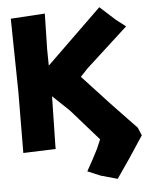

<svg xmlns="http://www.w3.org/2000/svg" viewBox="-57 -725 742 944"><g transform="rotate(-5 313.5 -253.5)"><path d="M30.3 -659.2 36.1 -298.8 34.2 3.9 194.3 -2V-20.5L199.2 -261.7L281.2 -183.6L416 -30.3L396.5 15.6L371.1 64.5L339.8 121.1L402.3 147.5L485.4 170.9L552.7 73.2L622.1 -32.2L605.5 -71.3L561.5 -117.2L481.4 -201.2L348.6 -344.7L385.7 -383.8L591.8 -572.3L543.9 -609.4L468.8 -677.7L196.3 -413.1L195.3 -494.1L199.2 -669.9Z"/></g></svg>

Font: MaokenAssortedSans-Lite
Style: Lite
Weight: 400
Version: Version 1.400